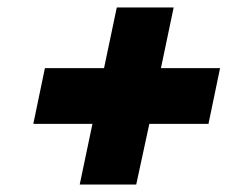

<svg xmlns="http://www.w3.org/2000/svg" viewBox="-20 -617 640 513"><path d="M227 -286H69L100 -435H258L292 -597H444L410 -435H568L537 -286H379L344 -124H193Z"/></svg>

Font: Mona Sans Black
Style: Italic
Weight: 900
Italic angle: -11.7°
Designer: Deni Anggara
Foundry: GitHub
Version: Version 2.000